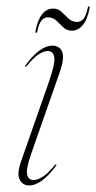

<svg xmlns="http://www.w3.org/2000/svg" viewBox="-20 -576 302 604"><path d="M85.5 -9.5Q97 -9.5 113 -19Q129 -28.5 152.5 -56.5Q155 -60 157 -58.5Q158.5 -57 156 -54Q132 -22 111 -7.2Q90 7.5 72 7.5Q51.5 7.5 42 -10.8Q32.5 -29 46 -67.5L133.5 -317.5Q154 -376.5 150.8 -396Q147.5 -415.5 129.5 -415.5Q118.5 -415.5 103 -406Q87.5 -396.5 64 -368.5Q61 -365 59.5 -366.5Q58 -368 60.5 -371Q84.5 -403.5 105.5 -418Q126.5 -432.5 144.5 -432.5Q166.5 -432.5 175.2 -414Q184 -395.5 168 -349L77.5 -90.5Q61 -43 65.5 -26.2Q70 -9.5 85.5 -9.5ZM206.1 -479.5Q190.3 -479.5 179.3 -490Q168.4 -500.5 157.5 -511Q146.5 -521.5 130.3 -521.5Q106.4 -521.5 97.9 -479.5Q96.7 -472.5 93.9 -472.5Q90.6 -472.5 91.9 -479.5Q106 -549 147.3 -549Q163.1 -549 173.9 -538.5Q184.6 -528 195.7 -517.5Q206.9 -507 223.1 -507Q247 -507 255.5 -549Q256.7 -556 259.9 -556Q263.2 -556 261.5 -549Q254.7 -514 240.1 -496.8Q225.5 -479.5 206.1 -479.5Z"/></svg>

Font: Fraunces 144pt Thin
Style: Italic
Weight: 100
Italic angle: -16°
Version: Version 1.000;[b76b70a41]